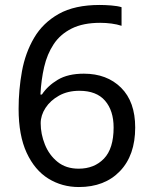

<svg xmlns="http://www.w3.org/2000/svg" viewBox="-20 -744 612 774"><path d="M55 -305Q55 -382 68.5 -456.5Q82 -531 117.5 -591.5Q153 -652 217 -688Q281 -724 382 -724Q403 -724 428.5 -722Q454 -720 470 -715V-640Q452 -646 429.5 -649Q407 -652 384 -652Q315 -652 269 -629Q223 -606 196.5 -566Q170 -526 158 -474Q146 -422 143 -363H149Q172 -398 213 -422.5Q254 -447 318 -447Q411 -447 468 -390.5Q525 -334 525 -230Q525 -118 463.5 -54Q402 10 298 10Q230 10 175 -24Q120 -58 87.5 -128Q55 -198 55 -305ZM297 -64Q360 -64 399 -104.5Q438 -145 438 -230Q438 -298 403.5 -338Q369 -378 300 -378Q253 -378 218 -358.5Q183 -339 163.5 -309Q144 -279 144 -247Q144 -204 161 -161.5Q178 -119 212 -91.5Q246 -64 297 -64Z"/></svg>

Font: Noto Sans Elymaic
Style: Regular
Weight: 400
Designer: Morgane Pierson
Foundry: Google LLC
Version: Version 1.002; ttfautohint (v1.8.4.7-5d5b)